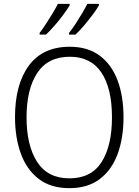

<svg xmlns="http://www.w3.org/2000/svg" viewBox="-20 -968 721 998"><path d="M622 -358Q622 -252 592 -169Q562 -86 499.5 -38Q437 10 341 10Q243 10 180.5 -38.5Q118 -87 88 -170.5Q58 -254 58 -359Q58 -529 130 -627Q202 -725 343 -725Q436 -725 498 -679Q560 -633 591 -550.5Q622 -468 622 -358ZM118 -358Q118 -212 173 -126.5Q228 -41 341 -41Q454 -41 508 -125.5Q562 -210 562 -358Q562 -509 507 -591Q452 -673 343 -673Q229 -673 173.5 -588.5Q118 -504 118 -358ZM494 -940Q483 -920 462 -892Q441 -864 417 -835.5Q393 -807 372 -788H339V-797Q355 -817 373 -844.5Q391 -872 407.5 -900Q424 -928 434 -948H494ZM342 -940Q330 -920 309.5 -892Q289 -864 264.5 -836Q240 -808 219 -788H186V-797Q202 -818 220 -845.5Q238 -873 254.5 -900.5Q271 -928 281 -948H342Z"/></svg>

Font: Noto Sans Lao Looped SemiCondensed Light
Style: Regular
Weight: 300
Width: 4
Designer: Mark Frömberg, Ben Mitchell
Foundry: The Fontpad Ltd
Version: Version 1.002; ttfautohint (v1.8.4.7-5d5b)